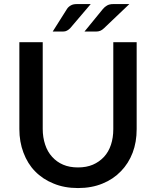

<svg xmlns="http://www.w3.org/2000/svg" viewBox="-20 -931 779 959"><path d="M369.6 -94.7Q411.6 -94.7 443.8 -108.4Q475.6 -122.1 499.5 -147.5Q522.5 -172.4 534.2 -208Q545.9 -243.2 545.9 -286.1V-720.2H662.6V-286.1Q662.6 -221.2 642.6 -168.5Q622.1 -114.7 584 -75.7Q545.4 -35.6 492.2 -14.2Q438 8.3 369.6 8.3Q301.3 8.3 247.6 -14.2Q192.9 -36.1 154.8 -75.7Q118.2 -112.8 97.2 -168.5Q76.7 -222.7 76.7 -286.1V-720.2H193.4V-286.6Q193.4 -245.1 205.6 -208.5Q217.3 -172.9 240.2 -147.9Q263.2 -122.1 295.4 -108.4Q327.1 -94.7 369.6 -94.7ZM362.8 -910.6H433.1L330.1 -789.6Q321.3 -781.2 314 -777.8Q306.6 -773.4 293.9 -773.4H243.2L314.5 -886.2Q320.8 -896.5 333.5 -903.8Q344.7 -910.6 362.8 -910.6ZM544.9 -910.6H626L499 -789.6Q489.7 -780.8 481 -777.3Q471.7 -773.4 459.5 -773.4H401.9L494.1 -886.2Q502.4 -896.5 515.1 -903.8Q527.3 -910.6 544.9 -910.6Z"/></svg>

Font: Lato-SemiBold
Style: Regular
Weight: 500
Designer: Lukasz Dziedzic with Adam Twardoch and Botio Nikoltchev
Foundry: tyPoland Lukasz Dziedzic
Version: ""